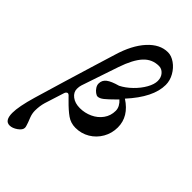

<svg xmlns="http://www.w3.org/2000/svg" viewBox="-357 -789 1159 1159"><g transform="rotate(45 222.0 -209.5)"><path d="M-63 219Q-63 165 -32 59Q25 -134 80 -314Q121 -445 127 -467Q160 -578 217.5 -641Q275 -704 343 -704Q373 -704 403.5 -682.5Q434 -661 453.5 -626.5Q473 -592 473 -555Q473 -449 357 -322Q450 -262 450 -169Q450 -119 426 -77Q402 -35 361 -10.5Q320 14 270 14Q230 14 198 -8.5Q166 -31 125 -73L109 -89Q98 -102 90 -102Q86 -102 81 -97.5Q76 -93 74 -86L34 40Q24 74 24 113Q24 138 33.5 162.5Q43 187 45 192Q46 196 50.5 208.5Q55 221 55 229Q55 248 29 266.5Q3 285 -21 285Q-63 285 -63 219ZM370 -231Q370 -249 361 -265.5Q352 -282 337 -295L321 -279Q290 -248 269 -231Q248 -214 231 -214Q223 -214 210.5 -223Q198 -232 189 -246Q180 -260 180 -274Q180 -303 203 -320.5Q226 -338 277 -352Q313 -370 347 -403Q381 -436 401.5 -472.5Q422 -509 422 -538Q422 -568 404.5 -587.5Q387 -607 363 -607Q305 -607 265.5 -564Q226 -521 195 -430L115 -193Q110 -178 110 -159Q110 -130 136.5 -109.5Q163 -89 205 -89Q247 -89 285 -106.5Q323 -124 346.5 -156.5Q370 -189 370 -231Z"/></g></svg>

Font: EB Garamond
Style: Bold Italic
Weight: 700
Italic angle: -17.2°
Designer: Georg Duffner and Octavio Pardo
Foundry: Georg Duffner
Version: Version 1.000